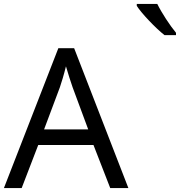

<svg xmlns="http://www.w3.org/2000/svg" viewBox="-20 -964 922 984"><path d="M823 -784H882V-796C851 -833 808 -899 786 -944H681V-934C704 -897 777 -820 823 -784ZM0 0H91L176 -221H459L545 0H638L360 -717H279ZM206 -301 287 -517C295 -540 308 -583 318 -624C325 -599 346 -533 352 -517L432 -301Z"/></svg>

Font: Noto Sans Math
Style: Regular
Weight: 400
Designer: Monotype Design Team, Delve Withrington, Jeff Kellem
Foundry: Monotype Imaging Inc., Delve Fonts LLC
Version: Version 3.000